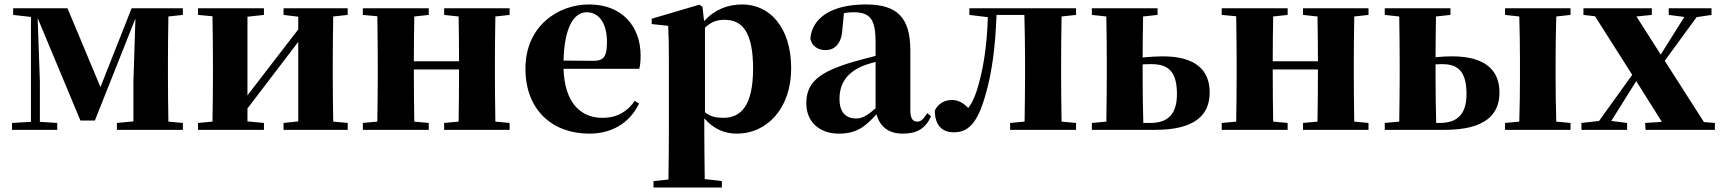

<svg xmlns="http://www.w3.org/2000/svg" viewBox="-20 -583 7730 862"><path d="M801 -516V-546H571L431 -192L283 -546H39V-516L119 -507V-36L34 -31V0H237V-31L159 -36V-218L149 -502L341 -42H406L588 -500L579 -216V-38L505 -31V0H801V-31L736 -37C735 -95 734 -182 734 -238V-308C734 -364 735 -451 736 -509Z M1541 -516V-546H1253V-516L1319 -508V-451L1091 -155V-508L1165 -516V-546H869V-516L934 -510C935 -451 936 -364 936 -308V-238C936 -182 935 -95 934 -37L869 -31V0H1165V-31L1091 -38V-96L1319 -395V-38L1253 -31V0H1541V-31L1476 -37C1475 -95 1474 -182 1474 -238V-308C1474 -364 1475 -451 1476 -509Z M2268 -516V-546H1974V-516L2039 -509C2040 -454 2041 -371 2041 -308H1838C1838 -371 1839 -454 1840 -509L1905 -516V-546H1609V-516L1674 -510C1675 -451 1676 -364 1676 -308V-238C1676 -182 1675 -95 1674 -37L1609 -31V0H1905V-31L1840 -37C1839 -95 1838 -186 1838 -271H2041C2041 -186 2040 -95 2039 -37L1974 -31V0H2268V-31L2204 -37C2203 -95 2202 -182 2202 -238V-308C2202 -364 2203 -451 2204 -509Z M2510 -311C2514 -466 2559 -528 2614 -528C2667 -528 2705 -482 2705 -395C2705 -333 2693 -310 2646 -310ZM2830 -130C2797 -84 2754 -54 2684 -54C2590 -54 2515 -118 2510 -274H2850C2855 -293 2856 -310 2856 -335C2856 -462 2775 -563 2625 -563C2482 -563 2339 -463 2339 -275C2339 -88 2461 17 2626 17C2728 17 2808 -32 2849 -118Z M3145 -459C3178 -489 3204 -494 3234 -494C3313 -494 3361 -438 3361 -275C3361 -108 3306 -54 3228 -54C3195 -54 3170 -59 3145 -79ZM3134 -552 3120 -562 2906 -499V-475L2980 -467C2982 -419 2983 -385 2983 -320V7C2983 68 2982 144 2981 223L2914 230V259H3221V230L3144 221C3143 143 3142 67 3142 7V-52C3184 -3 3234 17 3289 17C3421 17 3532 -94 3532 -276C3532 -461 3435 -563 3313 -563C3247 -563 3188 -540 3141 -488Z M3911 -97C3874 -64 3851 -51 3824 -51C3777 -51 3749 -79 3749 -139C3749 -212 3786 -259 3856 -288C3868 -293 3888 -299 3911 -305ZM3697 -504 3713 -510ZM4143 -75C4124 -45 4113 -37 4098 -37C4079 -37 4067 -50 4067 -88V-357C4067 -502 4010 -563 3868 -563C3713 -563 3626 -503 3618 -409C3626 -376 3651 -358 3687 -358C3725 -358 3759 -385 3762 -453L3769 -524C3784 -527 3797 -528 3811 -528C3887 -528 3911 -497 3911 -393V-332C3876 -323 3841 -314 3813 -306C3652 -259 3600 -210 3600 -119C3600 -35 3660 17 3746 17C3826 17 3864 -14 3915 -70C3930 -16 3967 17 4033 17C4097 17 4135 -6 4160 -61Z M4811 -516V-546H4332V-516L4415 -506C4411 -374 4394 -265 4364 -172C4353 -140 4341 -116 4327 -98C4304 -122 4282 -134 4254 -134C4221 -134 4193 -119 4177 -87C4177 -20 4210 11 4262 11C4322 11 4368 -22 4406 -163C4434 -259 4449 -377 4454 -516H4579C4581 -458 4582 -366 4582 -308V-238C4582 -182 4581 -95 4580 -37L4515 -31V0H4811V-31L4746 -37C4745 -95 4744 -182 4744 -238V-308C4744 -364 4745 -451 4746 -509Z M5113 -31C5111 -89 5110 -180 5110 -238V-294C5123 -295 5136 -295 5150 -295C5225 -295 5264 -262 5264 -161C5264 -70 5223 -31 5144 -31ZM5177 -516V-546H4882V-516L4947 -509C4948 -451 4949 -364 4949 -308V-238C4949 -182 4948 -95 4947 -37L4882 -31V0H5166C5348 0 5411 -69 5411 -168C5411 -270 5345 -330 5201 -330C5173 -330 5142 -328 5110 -325C5110 -381 5111 -457 5112 -509Z M6124 -516V-546H5830V-516L5895 -509C5896 -454 5897 -371 5897 -308H5694C5694 -371 5695 -454 5696 -509L5761 -516V-546H5465V-516L5530 -510C5531 -451 5532 -364 5532 -308V-238C5532 -182 5531 -95 5530 -37L5465 -31V0H5761V-31L5696 -37C5695 -95 5694 -186 5694 -271H5897C5897 -186 5896 -95 5895 -37L5830 -31V0H6124V-31L6060 -37C6059 -95 6058 -182 6058 -238V-308C6058 -364 6059 -451 6060 -509Z M6428 -31C6426 -89 6425 -180 6425 -238V-294C6435 -295 6445 -295 6456 -295C6525 -295 6564 -263 6564 -161C6564 -70 6523 -31 6443 -31ZM6492 -516V-546H6197V-516L6262 -509C6263 -451 6264 -364 6264 -308V-238C6264 -182 6263 -95 6262 -37L6197 -31V0H6465C6649 0 6712 -69 6712 -168C6712 -270 6645 -330 6500 -330C6476 -330 6451 -329 6425 -326C6425 -382 6426 -457 6427 -509ZM7031 -516V-546H6737V-516L6801 -509C6803 -451 6804 -364 6804 -308V-238C6804 -182 6803 -95 6801 -37L6737 -31V0H7031V-31L6967 -37C6965 -95 6964 -182 6964 -238V-308C6964 -364 6965 -451 6967 -509Z M7630 -35 7454 -310 7597 -506 7664 -516V-546H7472V-516L7542 -507L7436 -338L7327 -509L7396 -516V-546H7089V-516L7141 -510L7308 -247L7159 -40L7080 -31V0H7285V-31L7214 -40L7326 -219L7441 -36L7366 -31L7368 0H7679V-31Z"/></svg>

Font: Noto Serif KR Black
Style: Regular
Weight: 900
Version: Version 1.001;PS 1.001;hotconv 16.6.54;makeotf.lib2.5.65590